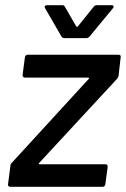

<svg xmlns="http://www.w3.org/2000/svg" viewBox="-20 -720 485 740"><path d="M11 -10 20 -80Q20 -87 25 -92L322 -416Q324 -418 323 -419.5Q322 -421 320 -421H76Q67 -421 67 -431L76 -499Q78 -509 87 -509H437Q447 -509 445 -499L437 -428Q436 -421 431 -416L131 -92Q129 -91 129.5 -89Q130 -87 132 -87H386Q395 -87 395 -77L386 -10Q386 -6 383 -3Q380 0 375 0H19Q15 0 12.5 -3Q10 -6 11 -10ZM152 -693Q152 -696 154.5 -698Q157 -700 161 -700H220Q228 -700 230 -694L274 -618Q275 -617 277 -617Q279 -617 280 -618L341 -694Q346 -700 353 -700H411Q416 -700 417.5 -696Q419 -692 415 -688L325 -579Q320 -573 312 -573H229Q221 -573 217 -579L154 -688Q152 -692 152 -693Z"/></svg>

Font: Barlow Medium
Style: Italic
Weight: 500
Italic angle: -7°
Designer: Jeremy Tribby
Foundry: Tribby Type
Version: Version 1.408